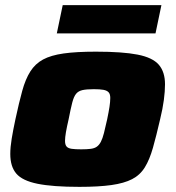

<svg xmlns="http://www.w3.org/2000/svg" viewBox="-20 -719 683 747"><path d="M289 8Q185 8 126 -4Q67 -16 43.5 -43.5Q20 -71 20 -120Q20 -146 25.5 -179.5Q31 -213 40 -255Q54 -320 66.5 -365.5Q79 -411 98 -441Q117 -471 147.5 -487.5Q178 -504 227.5 -511Q277 -518 353 -518Q457 -518 515.5 -506.5Q574 -495 598 -467Q622 -439 622 -391Q622 -364 617.5 -330Q613 -296 603 -255Q588 -190 575 -144Q562 -98 543.5 -68Q525 -38 494 -22Q463 -6 413.5 1Q364 8 289 8ZM296 -138Q319 -138 333.5 -140Q348 -142 357 -148.5Q366 -155 372.5 -167.5Q379 -180 384.5 -201.5Q390 -223 397 -255Q403 -284 406 -303.5Q409 -323 409 -338Q409 -353 402.5 -360Q396 -367 382.5 -369.5Q369 -372 345 -372Q317 -372 301 -368.5Q285 -365 276 -354Q267 -343 261 -319.5Q255 -296 247 -255Q240 -225 236.5 -204.5Q233 -184 233 -171Q233 -156 239 -149Q245 -142 259 -140Q273 -138 296 -138ZM201 -589 224 -699H608L585 -589Z"/></svg>

Font: Saira Expanded ExtraBold
Style: Italic
Weight: 800
Width: 7
Italic angle: -12°
Designer: Hector Gatti with collaboration of the Omnibus-Type team
Foundry: Omnibus-Type
Version: Version 1.101